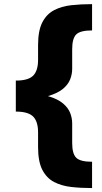

<svg xmlns="http://www.w3.org/2000/svg" viewBox="-20 -785 506 948"><path d="M434.6 143.6Q379.9 143.6 331.8 138.2Q283.7 132.8 246.8 113.5Q210 94.2 189 53.5Q168 12.7 168 -58.6V-131.3Q168 -183.1 145.3 -207.8Q122.6 -232.4 65.9 -233.9H58.1V-387.2H65.9Q123 -388.7 145.5 -413.3Q168 -438 168 -489.7V-562.5Q168 -633.8 189 -674.6Q210 -715.3 246.8 -734.6Q283.7 -753.9 331.8 -759.3Q379.9 -764.6 434.6 -764.6V-634.8Q376.5 -634.8 356.4 -615Q336.4 -595.2 336.4 -542V-444.8Q336.4 -419.4 326.7 -393.8Q316.9 -368.2 291 -346.4Q265.1 -324.7 216.8 -310.5Q265.1 -296.4 291 -274.4Q316.9 -252.4 326.7 -226.8Q336.4 -201.2 336.4 -175.8V-79.1Q336.4 -25.9 356.4 -6.1Q376.5 13.7 434.6 13.7Z"/></svg>

Font: Inter Display Extra Bold
Style: Regular
Weight: 800
Designer: Rasmus Andersson
Foundry: rsms
Version: Version 4.000;git-4fc901f